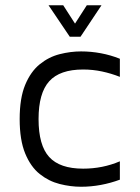

<svg xmlns="http://www.w3.org/2000/svg" viewBox="-20 -704 532 732"><path d="M289 8Q249 8 207.5 -2.5Q166 -13 131.5 -40.5Q97 -68 76 -119Q55 -170 55 -250Q55 -330 76 -380.5Q97 -431 131.5 -459Q166 -487 207.5 -497.5Q249 -508 289 -508Q327 -508 364.5 -501Q402 -494 437 -480V-411Q404 -424 369 -431.5Q334 -439 297 -439Q208 -439 167.5 -394Q127 -349 127 -250Q127 -150 167.5 -105.5Q208 -61 297 -61Q334 -61 369 -68Q404 -75 437 -89V-19Q402 -6 364.5 1Q327 8 289 8ZM246 -564 165 -684H221L266 -614L311 -684H367L287 -564Z"/></svg>

Font: Maven Pro VF Beta
Style: Regular
Weight: 400
Designer: Joe Prince
Foundry: Joe Prince
Version: Version 2.002